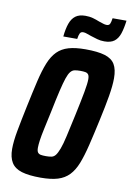

<svg xmlns="http://www.w3.org/2000/svg" viewBox="-97 -940 686 1007"><g transform="rotate(10 246.5 -436.5)"><path d="M192 8Q129 8 91 -3.5Q53 -15 36 -42.5Q19 -70 19 -115Q19 -155 29.5 -212Q40 -269 56 -345Q73 -426 87 -486Q101 -546 117.5 -586.5Q134 -627 158 -651Q182 -675 218 -685.5Q254 -696 308 -696Q373 -696 411 -684.5Q449 -673 465 -646Q481 -619 481 -572Q481 -533 471.5 -476.5Q462 -420 445 -343Q428 -264 413.5 -204.5Q399 -145 383 -104.5Q367 -64 343 -39Q319 -14 283 -3Q247 8 192 8ZM200 -108Q217 -108 229.5 -110.5Q242 -113 251 -124.5Q260 -136 269.5 -161Q279 -186 289 -230.5Q299 -275 314 -344Q332 -428 340.5 -474.5Q349 -521 349 -543Q349 -561 343.5 -568.5Q338 -576 327.5 -578Q317 -580 300 -580Q283 -580 270.5 -577.5Q258 -575 248.5 -563.5Q239 -552 230.5 -527Q222 -502 211.5 -457.5Q201 -413 187 -344Q175 -288 166.5 -249Q158 -210 154.5 -185Q151 -160 151 -144Q151 -127 156.5 -119.5Q162 -112 172.5 -110Q183 -108 200 -108ZM181 -742Q185 -783 195 -811.5Q205 -840 224.5 -854.5Q244 -869 277 -869Q299 -869 317 -864Q335 -859 352 -852Q365 -848 375 -844.5Q385 -841 394 -841Q407 -841 411.5 -850.5Q416 -860 419 -881H493Q488 -840 478.5 -811.5Q469 -783 450 -768.5Q431 -754 397 -754Q376 -754 359 -759Q342 -764 323 -770Q310 -774 300 -778Q290 -782 280 -782Q268 -782 263 -772.5Q258 -763 255 -742Z"/></g></svg>

Font: Saira Condensed
Style: Bold Italic
Weight: 700
Width: 3
Italic angle: -12°
Designer: Hector Gatti with collaboration of the Omnibus-Type team
Foundry: Omnibus-Type
Version: Version 1.101